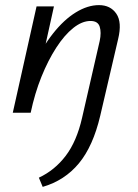

<svg xmlns="http://www.w3.org/2000/svg" viewBox="-20 -441 540 751"><path d="M147 290 132 254Q194 225 237 168.5Q280 112 301 20L370 -281Q377 -314 370 -336.5Q363 -359 334 -359Q301 -359 266.5 -331.5Q232 -304 200 -254.5Q168 -205 142 -140.5Q116 -76 100 0H49Q73 -99 108.5 -177Q144 -255 187 -309.5Q230 -364 276.5 -392.5Q323 -421 367 -421Q412 -421 435 -387.5Q458 -354 442 -288L372 12Q344 131 288.5 198Q233 265 147 290ZM30 0 123 -416H191L99 0Z"/></svg>

Font: Ysabeau Infant Medium
Style: Italic
Weight: 500
Italic angle: -12°
Designer: Christian Thalmann (Catharsis Fonts)
Version: Version 2.001;gftools[0.9.30]; featfreeze: ss01,ss02,lnum